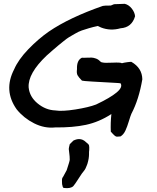

<svg xmlns="http://www.w3.org/2000/svg" viewBox="-20 -673 820 1005"><path d="M598 42Q591 44 584.5 40Q578 36 570 27Q562 18 560 16Q558 -30 563 -76Q498 -34 429.5 -19.5Q361 -5 269 -6Q213 0 158.5 -27.5Q104 -55 67 -101Q-3 -200 54 -310Q76 -361 128 -415Q180 -469 236 -508Q343 -581 518 -642Q524 -644 560 -644L577 -651L633 -653Q654 -648 669.5 -628.5Q685 -609 687 -588Q670 -529 611 -525Q558 -510 509 -529L492 -537Q468 -532 446 -525.5Q424 -519 408 -513.5Q392 -508 371.5 -496Q351 -484 341.5 -478.5Q332 -473 311 -456Q290 -439 284.5 -434.5Q279 -430 254 -408.5Q229 -387 224 -382Q125 -288 130 -215Q135 -166 177 -131.5Q219 -97 269 -95Q305 -89 374.5 -100Q444 -111 483 -126Q557 -161 590.5 -189Q624 -217 611 -237Q610 -238 562 -240.5Q514 -243 464 -246Q414 -249 409 -251Q392 -268 386 -279Q380 -290 383 -311Q381 -358 409 -371Q417 -370 433.5 -371Q450 -372 460 -371.5Q470 -371 482.5 -366.5Q495 -362 504 -352Q510 -346 517 -346Q527 -343 569.5 -345Q612 -347 618 -342Q628 -345 646.5 -347.5Q665 -350 668 -349Q724 -317 725 -258Q707 -152 668 -78Q663 -67 654.5 -38.5Q646 -10 636.5 10.5Q627 31 611 41ZM316 311Q312 311 310 308Q308 305 307 299Q306 293 305 291Q305 287 304.5 278Q304 269 305 263Q306 257 310 253L329 218Q345 170 345 163Q345 145 342.5 128.5Q340 112 340 107Q340 102 345 82L364 63Q380 55 394 55Q414 55 430 71Q444 81 446 88Q448 95 447 113L446 122Q446 132 446 134Q446 136 445.5 145Q445 154 444 157.5Q443 161 441.5 169.5Q440 178 438 183Q436 188 433.5 195Q431 202 427.5 209Q424 216 419 222Q412 229 392 260.5Q372 292 364 301Q350 315 316 311Z"/></svg>

Font: Excalifont
Style: Regular
Weight: 400
Designer: Your Own Font Foundry (Virgil); Ján Filípek / DizajnDesign (Excalifont, modifications)
Foundry: Your Own Font Foundry (Virgil); Ján Filípek / DizajnDesign (Excalifont, modifications)
Version: Version 1.000;Glyphs 3.2 (3227)